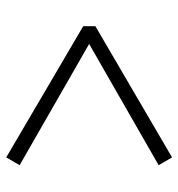

<svg xmlns="http://www.w3.org/2000/svg" viewBox="2 -669 572 616"><g transform="rotate(-90 288.0 -361.0)"><path d="M91 -627 66 -584 455 -361 66 -138 91 -95 512 -341V-380Z"/></g></svg>

Font: Source Han Serif AKR9
Style: Regular
Weight: 400
Designer: Ryoko NISHIZUKA 西塚涼子 (kana & ideographs); Frank Grießhammer (Latin, Greek & Cyrillic); Sandoll Communications 산돌커뮤니케이션, 
Foundry: Adobe Systems Incorporated
Version: Version 1.005;hotconv 1.0.107;makeotfexe 2.5.65593